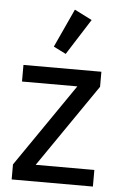

<svg xmlns="http://www.w3.org/2000/svg" viewBox="-55 -825 539 864"><g transform="rotate(5 214.5 -393.0)"><path d="M31 0V-68L289 -443H39V-518H391V-450L133 -75H398V0ZM224 -584 168 -612 248 -786 327 -746Z"/></g></svg>

Font: IBM Plex Sans Condensed Text
Style: Regular
Weight: 450
Width: 3
Designer: Mike Abbink, Paul van der Laan, Pieter van Rosmalen
Foundry: Bold Monday
Version: Version 1.1